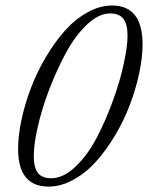

<svg xmlns="http://www.w3.org/2000/svg" viewBox="-20 -671 539 699"><path d="M156.7 8.3Q45.9 8.3 45.9 -128.9Q45.9 -177.2 58.3 -235.4Q70.8 -293.5 92.8 -351.1Q114.7 -408.7 147 -463.1Q179.2 -517.6 216.1 -559.1Q252.9 -600.6 297.9 -625.7Q342.8 -650.9 388.2 -650.9Q499 -650.9 499 -509.3Q499 -460.9 486.6 -403.3Q474.1 -345.7 452.4 -288.3Q430.7 -231 398.4 -177.2Q366.2 -123.5 329.3 -82.5Q292.5 -41.5 247.3 -16.6Q202.1 8.3 156.7 8.3ZM166 -22Q210.4 -22 254.6 -64Q298.8 -106 332 -169.4Q365.2 -232.9 391.4 -305.2Q417.5 -377.4 430.9 -440.2Q444.3 -502.9 444.3 -541Q444.3 -583.5 429 -602.8Q413.6 -622.1 380.9 -622.1Q339.4 -622.1 296.6 -581.5Q253.9 -541 220.2 -478.8Q186.5 -416.5 159.4 -345.7Q132.3 -274.9 117.7 -210.2Q103 -145.5 103 -104.5Q103 -61 117.9 -41.5Q132.8 -22 166 -22Z"/></svg>

Font: Elstob Light
Style: Italic
Weight: 300
Italic angle: -20°
Designer: Peter S. Baker
Version: Version 1.015